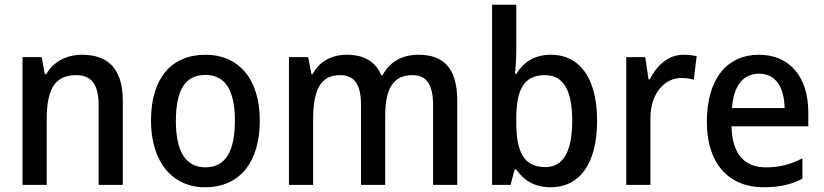

<svg xmlns="http://www.w3.org/2000/svg" viewBox="-20 -780 3475 810"><path d="M326 -549C262 -549 206 -521 175 -467H169L156 -539H75V0H177V-273C177 -400 208 -463 302 -463C367 -463 396 -421 396 -338V0H498V-355C498 -489 437 -549 326 -549Z M1076 -271C1076 -450 984 -549 848 -549C700 -549 617 -447 617 -271C617 -97 707 10 845 10C993 10 1076 -98 1076 -271ZM722 -270C722 -396 759 -464 846 -464C933 -464 971 -395 971 -271C971 -145 933 -74 847 -74C760 -74 722 -146 722 -270Z M1745 -549C1679 -549 1625 -521 1594 -463H1588C1566 -518 1518 -549 1443 -549C1380 -549 1327 -521 1299 -467H1294L1280 -539H1199V0H1301V-273C1301 -393 1327 -463 1415 -463C1475 -463 1503 -424 1503 -338V0H1605V-290C1605 -402 1636 -463 1720 -463C1779 -463 1807 -424 1807 -337V0H1909V-354C1909 -489 1855 -549 1745 -549Z M2158 -568V-760H2056V0H2134L2151 -65H2158C2189 -20 2233 10 2304 10C2423 10 2499 -87 2499 -270C2499 -453 2424 -549 2304 -549C2234 -549 2188 -517 2158 -468H2153C2155 -496 2158 -532 2158 -568ZM2279 -463C2357 -463 2394 -399 2394 -271C2394 -142 2357 -75 2281 -75C2190 -75 2158 -139 2158 -264V-277C2158 -398 2187 -463 2279 -463Z M2863 -549C2799 -549 2750 -503 2721 -445H2716L2702 -539H2622V0H2724V-282C2724 -386 2784 -451 2854 -451C2873 -451 2892 -448 2907 -444L2919 -543C2902 -547 2881 -549 2863 -549Z M3182 -549C3047 -549 2962 -447 2962 -266C2962 -92 3052 10 3202 10C3269 10 3316 -1 3365 -26V-112C3314 -86 3269 -74 3211 -74C3118 -74 3069 -133 3066 -247H3390V-307C3390 -452 3314 -549 3182 -549ZM3183 -469C3255 -469 3289 -408 3290 -324H3068C3075 -419 3115 -469 3183 -469Z"/></svg>

Font: Noto Sans Khmer SemiCondensed Medium
Style: Regular
Weight: 500
Width: 4
Designer: Danh Hong and the Monotype Design Team
Foundry: Monotype Imaging Inc.
Version: Version 2.004